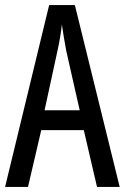

<svg xmlns="http://www.w3.org/2000/svg" viewBox="-20 -734 490 754"><path d="M361 0 309 -223H142L90 0H0L173 -714H274L450 0ZM240 -535Q235 -563 230.5 -589Q226 -615 223 -638Q218 -590 206 -536L155 -301H293Z"/></svg>

Font: Noto Sans Bengali UI ExtraCondensed
Style: Regular
Weight: 400
Width: 2
Designer: Jelle Bosma - Monotype Design Team
Foundry: Monotype Imaging Inc.
Version: Version 2.003; ttfautohint (v1.8.4.7-5d5b)